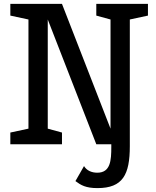

<svg xmlns="http://www.w3.org/2000/svg" viewBox="-20 -740 800 985"><path d="M367 189C395 210 420 225 480 225C610 225 646 156 646 10V-640L739 -660V-720H474V-660L547 -640V-80L298 -720H33V-660L126 -640V-80L33 -60V0H298V-60L225 -80V-640L474 0H551V14C551 83 547 146 479 146C450 146 425 135 411 112Z"/></svg>

Font: Hermeneus One
Style: Regular
Weight: 400
Designer: Rodrigo Fuenzalida, Pablo Impallari
Foundry: Pablo Impallari, Rodrigo Fuenzalida
Version: Version 1.002